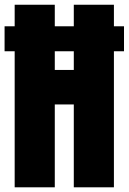

<svg xmlns="http://www.w3.org/2000/svg" viewBox="-20 -798 549 818"><path d="M213.4 -353V0H42.5V-579.6H-0.5V-686H42.5V-777.8H213.4V-686H294.4V-777.8H465.3V-686H508.3V-579.6H465.3V0H294.4V-353ZM294.4 -500V-579.6H213.4V-500Z"/></svg>

Font: Anton
Style: Regular
Weight: 400
Foundry: vernon adams
Version: Version 1.000